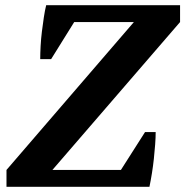

<svg xmlns="http://www.w3.org/2000/svg" viewBox="-20 -720 714 740"><path d="M539 -211H580Q580 -190 578 -163Q576 -136 573 -108Q570 -80 565.5 -52Q561 -24 556 0H5V-65L496 -635H266L177 -492H135Q135 -514 136.5 -542Q138 -570 141.5 -598.5Q145 -627 149 -653.5Q153 -680 158 -700H674V-635L182 -65H446Z"/></svg>

Font: PTSerif
Style: Bold Italic
Weight: 700
Italic angle: -12°
Designer: A.Korolkova, O.Umpeleva, V.Yefimov
Foundry: ParaType Ltd
Version: Version 1.000W OFL; ttfautohint (v1.2) -l 8 -r 50 -G 200 -x 